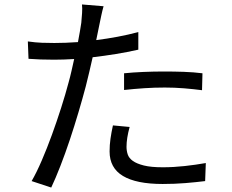

<svg xmlns="http://www.w3.org/2000/svg" viewBox="-20 -812 1040 862"><path d="M537 -483Q576 -487 623 -489Q670 -491 718 -491Q761 -491 805 -489.5Q849 -488 889 -483L887 -407Q849 -412 806.5 -415.5Q764 -419 720 -419Q673 -419 628 -416Q583 -413 537 -408ZM601 -589Q552 -578 500 -569.5Q448 -561 396 -555Q389 -523 381 -489.5Q373 -456 365 -424Q351 -371 332.5 -308.5Q314 -246 293.5 -184.5Q273 -123 251 -66.5Q229 -10 210 30L122 1Q144 -37 167.5 -91.5Q191 -146 213 -206.5Q235 -267 254.5 -328Q274 -389 288 -442Q295 -467 301 -493.5Q307 -520 313 -547Q265 -544 223 -544Q190 -544 162 -545Q134 -546 108 -548L105 -626Q140 -621 168.5 -620Q197 -619 224 -619Q249 -619 275 -620Q301 -621 330 -623Q335 -650 339 -672.5Q343 -695 345 -710Q347 -731 348.5 -753.5Q350 -776 348 -792L445 -784Q440 -767 435 -743.5Q430 -720 427 -705L412 -632Q460 -638 508 -647Q556 -656 601 -668ZM562 -242Q548 -191 548 -153Q548 -135 553.5 -118.5Q559 -102 576.5 -89.5Q594 -77 626 -69Q658 -61 711 -61Q759 -61 809 -66.5Q859 -72 904 -80L901 1Q861 6 812.5 10Q764 14 710 14Q592 14 532 -22Q472 -58 472 -132Q472 -161 476 -189Q480 -217 487 -249Z"/></svg>

Font: SpoqaHanSansJP-Regular
Style: Regular
Weight: 400
Designer: [Source Han Sans]
Ryoko NISHIZUKA  (kana & ideographs); Paul D. Hunt (Latin, Greek & Cyrillic); Wenlong ZHANG  (bopomofo
Foundry: Spoqa (http://bi.spoqa.com)
Version: Version 1.002.20150607